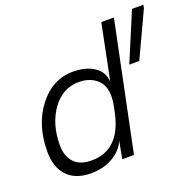

<svg xmlns="http://www.w3.org/2000/svg" viewBox="-131 -878 1052 1030"><g transform="rotate(-20 395.5 -363.0)"><path d="M791 -740 787 -721 667 -464H610L726 -740ZM37 -173Q37 -327 116 -429.5Q195 -532 313 -532Q384 -532 431.5 -501.5Q479 -471 483 -413L547 -730H619L468 0H401L420 -100Q399 -49 344.5 -17.5Q290 14 220 14Q131 14 84 -36Q37 -86 37 -173ZM112 -184Q112 -123 145 -86.5Q178 -50 246 -50Q405 -50 448 -244L456 -283Q475 -379 434.5 -424Q394 -469 322 -469Q230 -469 171 -387Q112 -305 112 -184Z"/></g></svg>

Font: Nacelle Light
Style: Italic
Weight: 300
Italic angle: -12°
Designer: Sora Sagano
Foundry: Sora Sagano
Version: Version 1.000;FEAKit 1.0